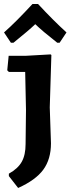

<svg xmlns="http://www.w3.org/2000/svg" viewBox="-35 -738 350 953"><path d="M19 -526 -15 -577Q44 -629 126 -718H154Q229 -637 295 -577L261 -526H249Q175 -584 140 -618Q109 -588 32 -526ZM216 -468 220 -465 212 -205 218 -27Q218 52 180 104Q142 156 55 195L9 136V124Q54 99 73 65Q92 31 92 -23L94 -192L90 -381H9L1 -389L8 -461H92Z"/></svg>

Font: Alegreya Sans SC
Style: Bold
Weight: 700
Designer: Juan Pablo del Peral
Foundry: Huerta Tipografica
Version: Version 2.007